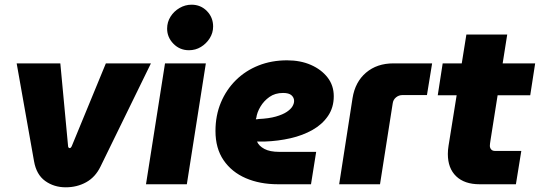

<svg xmlns="http://www.w3.org/2000/svg" viewBox="-20 -785 2300 818"><path d="M260 13Q210 13 172.5 -14Q135 -41 125 -98L51 -515H237L270 -163Q270 -159 272 -156.5Q274 -154 277 -154Q282 -154 286 -163L431 -515H623L408 -75Q386 -30 347 -8.5Q308 13 260 13Z M602 0 683 -515H857L776 0ZM785 -571Q746 -571 719 -598.5Q692 -626 692 -663Q692 -691 706.5 -714Q721 -737 745 -751Q769 -765 796 -765Q835 -765 861.5 -738Q888 -711 888 -672Q888 -645 873.5 -622Q859 -599 836 -585Q813 -571 785 -571Z M1164 0Q1087 0 1027 -26Q967 -52 932.5 -102.5Q898 -153 898 -227Q898 -293 921 -348Q944 -403 985 -443.5Q1026 -484 1081.5 -506Q1137 -528 1203 -528Q1260 -528 1304.5 -508.5Q1349 -489 1375.5 -455Q1402 -421 1402 -375Q1402 -327 1377.5 -291Q1353 -255 1311.5 -231.5Q1270 -208 1217.5 -196Q1165 -184 1108 -182Q1099 -182 1091 -182Q1083 -182 1075 -182Q1083 -163 1106.5 -150.5Q1130 -138 1170 -138H1327L1305 0ZM1070 -277Q1073 -277 1076 -277Q1079 -277 1082 -278Q1126 -280 1155.5 -288.5Q1185 -297 1202 -308.5Q1219 -320 1226 -332Q1233 -344 1233 -355Q1233 -369 1222 -379Q1211 -389 1186 -389Q1152 -389 1128 -372Q1104 -355 1089.5 -330.5Q1075 -306 1072 -283Q1071 -281 1070.5 -279.5Q1070 -278 1070 -277Z M1425 0 1482 -367Q1493 -436 1539.5 -475.5Q1586 -515 1656 -515H1821L1799 -380H1695Q1679 -380 1667 -370Q1655 -360 1653 -344L1599 0Z M2023 0Q1959 0 1923.5 -34Q1888 -68 1888 -129Q1888 -146 1891 -164L1967 -638H2141L2070 -189Q2067 -171 2067 -164Q2067 -155 2072.5 -148.5Q2078 -142 2089 -142H2201L2178 0ZM1845 -379 1866 -515H2260L2239 -379Z"/></svg>

Font: MuseoModerno ExtraBold
Style: Italic
Weight: 800
Italic angle: -9°
Designer: Pablo Cosgaya, Héctor Gatti, Marcela Romero, and the Authors of The MuseoModerno Project.
Foundry: Omnibus-Type Team
Version: Version 1.003